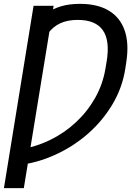

<svg xmlns="http://www.w3.org/2000/svg" viewBox="-66 -757 671 981"><path d="M208 -727.5 55.7 204.1H-45.9L105.5 -727.5ZM20.5 87.9 33.2 6.8Q116.2 -5.9 190.2 -42Q264.2 -78.1 323 -133.3Q381.8 -188.5 420.7 -257.8Q459.5 -327.1 472.7 -406.2L478.5 -440.4Q487.8 -495.6 482.9 -535.9Q478 -576.2 459.2 -602.8Q440.4 -629.4 408.4 -642.3Q376.5 -655.3 331.1 -655.3Q279.3 -655.3 242.2 -638.2Q205.1 -621.1 179.4 -586.2Q153.8 -551.3 135.7 -496.1L168 -687.5Q204.1 -712.4 246.1 -724.9Q288.1 -737.3 342.8 -737.3Q431.6 -737.3 489.5 -702.9Q547.4 -668.5 570.8 -601.8Q594.2 -535.2 579.1 -438.5L574.2 -406.2Q559.6 -311 510.3 -226.8Q460.9 -142.6 385.7 -75.9Q310.5 -9.3 217 33.4Q123.5 76.2 20.5 87.9Z"/></svg>

Font: Inter Tight
Style: Italic
Weight: 400
Italic angle: -9.39999°
Designer: Rasmus Andersson
Foundry: rsms
Version: Version 3.002